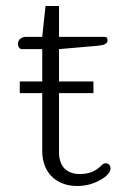

<svg xmlns="http://www.w3.org/2000/svg" viewBox="-20 -610 421 641"><path d="M237 11C274 11 301 0 323 -14C340 -25 349 -38 349 -47C349 -59 341 -65 333 -65C326 -65 322 -61 317 -56C297 -37 276 -29 246 -29C205 -29 177 -52 177 -102V-299H292V-338H177V-446L304 -457C328 -459 339 -464 339 -476C339 -483 336 -487 329 -487H177V-590H132L121 -487H68C51 -487 40 -478 40 -463C40 -453 46 -446 53 -446H121V-338H46V-299H121V-106C121 -29 173 11 237 11Z"/></svg>

Font: Maitree Light
Style: Regular
Weight: 300
Designer: CadsonDemak Team
Foundry: CadsonDemak
Version: Version 1.000;PS 001.000;hotconv 1.0.88;makeotf.lib2.5.64775